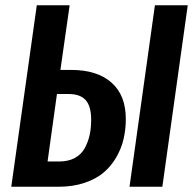

<svg xmlns="http://www.w3.org/2000/svg" viewBox="-20 -711 735 731"><path d="M251 -444.8Q349.6 -444.8 404.3 -396.7Q459 -348.6 459 -257.8Q459 -218.8 450.7 -182.6Q442.4 -146.5 423.1 -112.8Q403.8 -79.1 375 -54.4Q346.2 -29.8 302 -14.9Q257.8 0 203.1 0H22.9L120.1 -690.9H245.1L210 -444.8ZM569.8 -690.9H694.8L598.1 0H473.1ZM206.1 -96.2Q240.2 -96.2 264.9 -109.6Q289.6 -123 302.5 -146.7Q315.4 -170.4 321.3 -196.8Q327.1 -223.1 327.1 -254.9Q327.1 -306.2 306.4 -329.6Q285.6 -353 242.2 -353H196.8L161.1 -96.2Z"/></svg>

Font: Fira Sans Compressed Medium
Style: Italic
Weight: 500
Width: 3
Italic angle: -8°
Designer: Carrois Corporate & Edenspiekermann AG
Foundry: Carrois Corporate GbR & Edenspiekermann AG
Version: Version 4.203;PS 004.203;hotconv 1.0.88;makeotf.lib2.5.64775